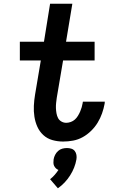

<svg xmlns="http://www.w3.org/2000/svg" viewBox="-20 -755 640 1035"><path d="M320 8Q290 8 262 0Q234 -8 213.5 -27Q193 -46 181.5 -71.5Q170 -97 165.5 -126Q161 -155 162.5 -185Q164 -215 169 -245L200 -429H87V-530H217L250 -735H370L336 -530H490V-429H320L286 -228Q284 -214 282.5 -200Q281 -186 281.5 -172Q282 -158 284.5 -144Q287 -130 293 -118.5Q299 -107 311 -100Q323 -93 337 -93Q349 -93 361.5 -97.5Q374 -102 383.5 -110.5Q393 -119 400 -130.5Q407 -142 412 -153.5Q417 -165 420.5 -177Q424 -189 426 -201Q426 -202 426 -203.5Q426 -205 427 -207H545Q545 -204 544.5 -201.5Q544 -199 544 -196Q539 -169 530 -143.5Q521 -118 506.5 -94Q492 -70 471 -49.5Q450 -29 425.5 -15.5Q401 -2 374 3Q347 8 320 8ZM292 260 250 211Q263 201 274.5 188Q286 175 295 161Q287 158 281 152Q275 146 271.5 138.5Q268 131 268 122Q268 113 269 104Q271 92 277 80Q283 68 293 59Q303 50 315.5 46.5Q328 43 341 43Q353 43 364.5 46.5Q376 50 383 59Q390 68 392 80Q394 92 392 104Q388 127 379.5 148.5Q371 170 358 190.5Q345 211 328.5 228.5Q312 246 292 260Z"/></svg>

Font: Iosevka Curly Extended Oblique
Style: Bold
Weight: 700
Width: 7
Italic angle: -9°
Monospace: yes
Designer: Belleve Invis
Foundry: Belleve Invis
Version: Version 11.1.0; ttfautohint (v1.8.3)